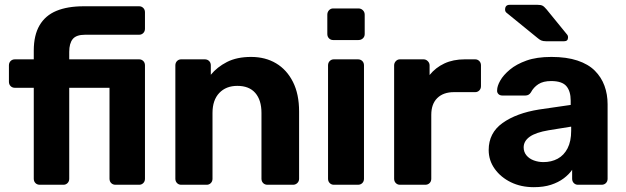

<svg xmlns="http://www.w3.org/2000/svg" viewBox="-20 -766 2597 796"><path d="M145 0Q134 0 127 -7Q120 -14 120 -25V-402H42Q31 -402 24 -409Q17 -416 17 -427V-495Q17 -506 24 -513Q31 -520 42 -520H120V-556Q120 -620 144 -661Q168 -702 214 -721Q260 -740 327 -740H557Q567 -740 574 -733Q581 -726 581 -715V-647Q581 -636 574 -629Q567 -622 557 -622H333Q296 -622 281.5 -604Q267 -586 267 -551V-520H557Q567 -520 574 -513Q581 -506 581 -495V-25Q581 -14 574 -7Q567 0 557 0H459Q448 0 441 -7Q434 -14 434 -25V-402H267V-25Q267 -14 260 -7Q253 0 243 0Z M731 0Q721 0 714 -7Q707 -14 707 -25V-495Q707 -506 714 -513Q721 -520 731 -520H829Q840 -520 847 -513Q854 -506 854 -495V-456Q880 -488 921 -509Q962 -530 1021 -530Q1080 -530 1124.5 -503.5Q1169 -477 1194.5 -426.5Q1220 -376 1220 -304V-25Q1220 -14 1212.5 -7Q1205 0 1195 0H1089Q1078 0 1071 -7Q1064 -14 1064 -25V-298Q1064 -351 1038.5 -380.5Q1013 -410 964 -410Q917 -410 889 -380.5Q861 -351 861 -298V-25Q861 -14 854 -7Q847 0 837 0Z M1364 0Q1354 0 1347 -7Q1340 -14 1340 -25V-495Q1340 -506 1347 -513Q1354 -520 1364 -520H1464Q1475 -520 1482 -513Q1489 -506 1489 -495V-25Q1489 -14 1482 -7Q1475 0 1464 0ZM1361 -600Q1351 -600 1344 -607Q1337 -614 1337 -625V-705Q1337 -716 1344 -723.5Q1351 -731 1361 -731H1466Q1477 -731 1484.5 -723.5Q1492 -716 1492 -705V-625Q1492 -614 1484.5 -607Q1477 -600 1466 -600Z M1638 0Q1628 0 1621 -7Q1614 -14 1614 -25V-495Q1614 -505 1621 -512.5Q1628 -520 1638 -520H1736Q1746 -520 1753.5 -512.5Q1761 -505 1761 -495V-455Q1786 -486 1822.5 -503Q1859 -520 1907 -520H1950Q1960 -520 1967 -513Q1974 -506 1974 -495V-409Q1974 -398 1967 -391Q1960 -384 1950 -384H1862Q1818 -384 1793 -359.5Q1768 -335 1768 -290V-25Q1768 -14 1761 -7Q1754 0 1743 0Z M2193 10Q2140 10 2098 -10.5Q2056 -31 2031 -66Q2006 -101 2006 -144Q2006 -215 2063.5 -256Q2121 -297 2215 -312L2346 -331V-349Q2346 -388 2328 -409Q2310 -430 2265 -430Q2232 -430 2212 -417Q2192 -404 2181 -383Q2173 -370 2158 -370H2063Q2052 -370 2046 -376.5Q2040 -383 2041 -392Q2041 -409 2054 -432Q2067 -455 2094 -477.5Q2121 -500 2163 -515Q2205 -530 2266 -530Q2329 -530 2374 -515Q2419 -500 2446 -473Q2473 -446 2486 -410.5Q2499 -375 2499 -334V-25Q2499 -14 2492 -7Q2485 0 2474 0H2376Q2366 0 2359 -7Q2352 -14 2352 -25V-62Q2339 -43 2317 -26.5Q2295 -10 2264.5 0Q2234 10 2193 10ZM2233 -94Q2266 -94 2292 -108Q2318 -122 2333 -151Q2348 -180 2348 -224V-241L2255 -226Q2201 -217 2176 -199Q2151 -181 2151 -155Q2151 -136 2162.5 -122Q2174 -108 2193 -101Q2212 -94 2233 -94ZM2244 -595Q2231 -595 2223.5 -598.5Q2216 -602 2208 -609L2079 -714Q2074 -719 2074 -726Q2074 -746 2093 -746H2209Q2222 -746 2229 -742.5Q2236 -739 2246 -727L2330 -624Q2335 -619 2335 -611Q2335 -595 2319 -595Z"/></svg>

Font: Rubik Light SemiBold
Style: Regular
Weight: 600
Version: Version 2.300;gftools[0.9.30]